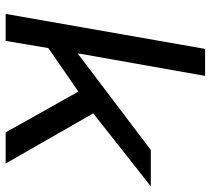

<svg xmlns="http://www.w3.org/2000/svg" viewBox="-54 -710 764 697"><g transform="rotate(90 328.5 -362.0)"><path d="M31 0 158 -724H256L174 -261L525 -527H657L392 -318L574 0H461L313 -264L155 -155L129 0Z"/></g></svg>

Font: Archivo Expanded
Style: Italic
Weight: 400
Width: 7
Italic angle: -10°
Designer: Hector Gatti
Foundry: Omnibus-Type
Version: Version 2.001